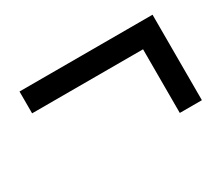

<svg xmlns="http://www.w3.org/2000/svg" viewBox="-69 -592 739 640"><g transform="rotate(-30 300.0 -272.5)"><path d="M44 -353V-437H534V-353ZM471 -108V-437H556V-108Z"/></g></svg>

Font: BioRhyme ExtraBold
Style: Regular
Weight: 400
Version: Version 1.600;gftools[0.9.33]